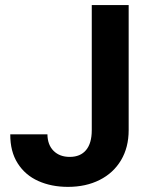

<svg xmlns="http://www.w3.org/2000/svg" viewBox="-20 -727 587 757"><path d="M487.3 -707V-213.9Q487.3 -146 457.3 -95.5Q427.2 -44.9 373 -17.6Q318.8 9.8 248 9.8Q182.6 9.8 130.9 -13.4Q79.1 -36.6 49.6 -83.3Q20 -129.9 20.5 -197.3H167Q167.5 -155.8 191.4 -132.1Q215.3 -108.4 254.9 -108.4Q296.9 -108.4 319.3 -135.3Q341.8 -162.1 341.8 -213.9V-707Z"/></svg>

Font: Pretendard
Style: Bold
Weight: 700
Designer: Base glyphs from Inter by Rasmus Andersson; Hangeul glyphs from Noto Sans CJK(Source Han Sans) by Jang Soo-young and Kan
Foundry: Kil Hyung-jin
Version: Version 1.309